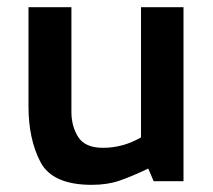

<svg xmlns="http://www.w3.org/2000/svg" viewBox="-20 -500 589 531"><path d="M487.5 1.2V-480H370V-120Q320 -91.2 265 -91.2Q215 -91.2 196.2 -121.2Q177.5 -151.2 177.5 -190V-480H58.8V-206.2Q58.8 -115 91.9 -51.9Q125 11.2 233.8 11.2Q276.2 11.2 309.4 0Q342.5 -11.2 390 -33.8L405 1.2Z"/></svg>

Font: Cambay
Style: Bold
Weight: 700
Designer: Pooja Saxena
Foundry: Pooja Saxena
Version: Version 1.096;PS 001.096;hotconv 1.0.70;makeotf.lib2.5.58329